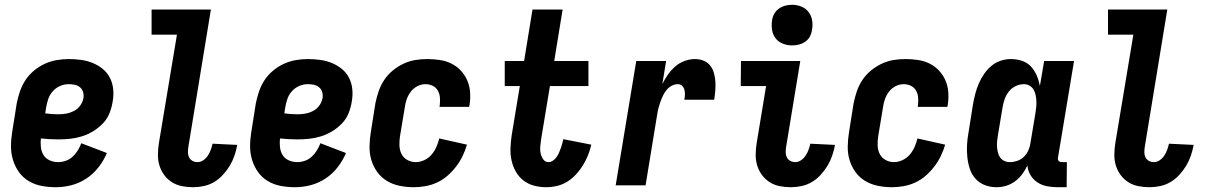

<svg xmlns="http://www.w3.org/2000/svg" viewBox="-20 -775 5040 803"><path d="M214 8Q183 8 154 2.5Q125 -3 100.5 -17.5Q76 -32 59.5 -55Q43 -78 34.5 -105.5Q26 -133 26 -163Q26 -193 31 -223L50 -343Q55 -368 63.5 -393Q72 -418 86.5 -440Q101 -462 122 -479.5Q143 -497 167 -508Q191 -519 216.5 -523.5Q242 -528 267 -528Q293 -528 319 -524.5Q345 -521 368 -511.5Q391 -502 410 -486.5Q429 -471 440 -449Q451 -427 453.5 -401Q456 -375 451 -349Q447 -324 437.5 -300.5Q428 -277 409.5 -258Q391 -239 368.5 -225.5Q346 -212 321.5 -204.5Q297 -197 272.5 -194.5Q248 -192 224 -192Q205 -192 187.5 -193Q170 -194 151 -196Q149 -178 151 -159.5Q153 -141 162 -126.5Q171 -112 187.5 -104.5Q204 -97 223 -97Q239 -97 255 -102.5Q271 -108 283.5 -119.5Q296 -131 305 -145.5Q314 -160 320 -176L427 -135Q414 -104 392.5 -76Q371 -48 341.5 -28.5Q312 -9 279 -0.5Q246 8 214 8ZM224 -297Q241 -297 257.5 -300Q274 -303 289.5 -311Q305 -319 315.5 -333.5Q326 -348 329 -365Q331 -378 327.5 -390Q324 -402 314.5 -410Q305 -418 292.5 -420.5Q280 -423 267 -423Q249 -423 231.5 -415.5Q214 -408 201 -393.5Q188 -379 182 -361.5Q176 -344 173 -326L169 -301Q182 -299 196 -298Q210 -297 224 -297Z M788 8Q764 8 741 3.5Q718 -1 699 -13Q680 -25 666.5 -43.5Q653 -62 646.5 -84Q640 -106 640.5 -130.5Q641 -155 645 -179L720 -630H614V-735H862L768 -162Q766 -150 766 -138.5Q766 -127 770.5 -117.5Q775 -108 784.5 -102.5Q794 -97 806 -97Q819 -97 830.5 -105Q842 -113 849.5 -124.5Q857 -136 861.5 -148.5Q866 -161 869 -174L972 -169V-168Q968 -146 960.5 -124Q953 -102 941 -82Q929 -62 912.5 -44Q896 -26 876 -14Q856 -2 833 3Q810 8 788 8Z M1214 8Q1183 8 1154 2.5Q1125 -3 1100.5 -17.5Q1076 -32 1059.5 -55Q1043 -78 1034.5 -105.5Q1026 -133 1026 -163Q1026 -193 1031 -223L1050 -343Q1055 -368 1063.5 -393Q1072 -418 1086.5 -440Q1101 -462 1122 -479.5Q1143 -497 1167 -508Q1191 -519 1216.5 -523.5Q1242 -528 1267 -528Q1293 -528 1319 -524.5Q1345 -521 1368 -511.5Q1391 -502 1410 -486.5Q1429 -471 1440 -449Q1451 -427 1453.5 -401Q1456 -375 1451 -349Q1447 -324 1437.5 -300.5Q1428 -277 1409.5 -258Q1391 -239 1368.5 -225.5Q1346 -212 1321.5 -204.5Q1297 -197 1272.5 -194.5Q1248 -192 1224 -192Q1205 -192 1187.5 -193Q1170 -194 1151 -196Q1149 -178 1151 -159.5Q1153 -141 1162 -126.5Q1171 -112 1187.5 -104.5Q1204 -97 1223 -97Q1239 -97 1255 -102.5Q1271 -108 1283.5 -119.5Q1296 -131 1305 -145.5Q1314 -160 1320 -176L1427 -135Q1414 -104 1392.5 -76Q1371 -48 1341.5 -28.5Q1312 -9 1279 -0.5Q1246 8 1214 8ZM1224 -297Q1241 -297 1257.5 -300Q1274 -303 1289.5 -311Q1305 -319 1315.5 -333.5Q1326 -348 1329 -365Q1331 -378 1327.5 -390Q1324 -402 1314.5 -410Q1305 -418 1292.5 -420.5Q1280 -423 1267 -423Q1249 -423 1231.5 -415.5Q1214 -408 1201 -393.5Q1188 -379 1182 -361.5Q1176 -344 1173 -326L1169 -301Q1182 -299 1196 -298Q1210 -297 1224 -297Z M1710 8Q1680 8 1651 2Q1622 -4 1598 -18.5Q1574 -33 1557.5 -56Q1541 -79 1533 -106Q1525 -133 1525.5 -163Q1526 -193 1531 -223L1550 -343Q1555 -368 1563.5 -393Q1572 -418 1586.5 -440Q1601 -462 1622 -479.5Q1643 -497 1667.5 -508.5Q1692 -520 1717 -524Q1742 -528 1767 -528Q1794 -528 1820 -524Q1846 -520 1868 -509Q1890 -498 1907 -480Q1924 -462 1934 -439Q1944 -416 1946 -390Q1948 -364 1944 -338L1942 -328H1818L1819 -333Q1821 -349 1820 -365.5Q1819 -382 1811.5 -395.5Q1804 -409 1790 -416Q1776 -423 1759 -423Q1742 -423 1725.5 -414.5Q1709 -406 1698 -391.5Q1687 -377 1681 -360Q1675 -343 1673 -326L1653 -206Q1650 -187 1650.5 -167.5Q1651 -148 1659 -131.5Q1667 -115 1683.5 -106Q1700 -97 1719 -97Q1737 -97 1755 -105.5Q1773 -114 1785.5 -129Q1798 -144 1805.5 -161.5Q1813 -179 1817 -196L1933 -170Q1926 -146 1915 -123Q1904 -100 1888 -79Q1872 -58 1852 -40.5Q1832 -23 1808.5 -12Q1785 -1 1759.5 3.5Q1734 8 1710 8Z M2265 8Q2238 8 2213.5 1.5Q2189 -5 2169.5 -20Q2150 -35 2137.5 -57Q2125 -79 2119.5 -104Q2114 -129 2115 -155.5Q2116 -182 2120 -209L2154 -415H2091V-520H2172L2207 -735H2333L2298 -520H2441V-415H2280L2243 -192Q2241 -177 2239.5 -162.5Q2238 -148 2241 -134Q2244 -120 2252 -108.5Q2260 -97 2275 -97Q2284 -97 2293 -103.5Q2302 -110 2308 -118.5Q2314 -127 2318 -136.5Q2322 -146 2325.5 -155.5Q2329 -165 2331.5 -174.5Q2334 -184 2336 -193L2453 -170Q2448 -148 2439.5 -126.5Q2431 -105 2418.5 -84.5Q2406 -64 2389.5 -46Q2373 -28 2353 -15.5Q2333 -3 2310 2.5Q2287 8 2265 8Z M2555 0 2641 -520H2766L2750 -423Q2760 -444 2773.5 -463Q2787 -482 2804 -497Q2821 -512 2843 -520Q2865 -528 2887 -528Q2906 -528 2923 -521Q2940 -514 2950.5 -500.5Q2961 -487 2966 -469Q2971 -451 2972 -432.5Q2973 -414 2971.5 -395.5Q2970 -377 2967 -358H2842Q2844 -368 2844.5 -378.5Q2845 -389 2842.5 -399Q2840 -409 2833 -416Q2826 -423 2815 -423Q2802 -423 2789.5 -416.5Q2777 -410 2768 -399Q2759 -388 2753 -375.5Q2747 -363 2742.5 -350.5Q2738 -338 2734.5 -325Q2731 -312 2729 -299L2680 0Z M3288 8Q3264 8 3241 3.5Q3218 -1 3199 -13Q3180 -25 3166.5 -43.5Q3153 -62 3146.5 -84Q3140 -106 3140.5 -130.5Q3141 -155 3145 -179L3184 -415H3078L3079 -520H3327L3268 -162Q3266 -150 3266 -138.5Q3266 -127 3270.5 -117.5Q3275 -108 3284.5 -102.5Q3294 -97 3306 -97Q3319 -97 3330.5 -105Q3342 -113 3349.5 -124.5Q3357 -136 3361.5 -148.5Q3366 -161 3369 -174L3472 -169V-168Q3468 -146 3460.5 -124Q3453 -102 3441 -82Q3429 -62 3412.5 -44Q3396 -26 3376 -14Q3356 -2 3333 3Q3310 8 3288 8ZM3293 -585Q3273 -585 3254 -592.5Q3235 -600 3223.5 -615Q3212 -630 3209 -650Q3206 -670 3209 -690Q3211 -705 3218.5 -718Q3226 -731 3238.5 -739.5Q3251 -748 3265 -751.5Q3279 -755 3293 -755Q3313 -755 3331.5 -747.5Q3350 -740 3361.5 -725Q3373 -710 3376.5 -690Q3380 -670 3376 -650Q3374 -635 3367 -622Q3360 -609 3347.5 -600.5Q3335 -592 3321 -588.5Q3307 -585 3293 -585Z M3710 8Q3680 8 3651 2Q3622 -4 3598 -18.5Q3574 -33 3557.5 -56Q3541 -79 3533 -106Q3525 -133 3525.5 -163Q3526 -193 3531 -223L3550 -343Q3555 -368 3563.5 -393Q3572 -418 3586.5 -440Q3601 -462 3622 -479.5Q3643 -497 3667.5 -508.5Q3692 -520 3717 -524Q3742 -528 3767 -528Q3794 -528 3820 -524Q3846 -520 3868 -509Q3890 -498 3907 -480Q3924 -462 3934 -439Q3944 -416 3946 -390Q3948 -364 3944 -338L3942 -328H3818L3819 -333Q3821 -349 3820 -365.5Q3819 -382 3811.5 -395.5Q3804 -409 3790 -416Q3776 -423 3759 -423Q3742 -423 3725.5 -414.5Q3709 -406 3698 -391.5Q3687 -377 3681 -360Q3675 -343 3673 -326L3653 -206Q3650 -187 3650.5 -167.5Q3651 -148 3659 -131.5Q3667 -115 3683.5 -106Q3700 -97 3719 -97Q3737 -97 3755 -105.5Q3773 -114 3785.5 -129Q3798 -144 3805.5 -161.5Q3813 -179 3817 -196L3933 -170Q3926 -146 3915 -123Q3904 -100 3888 -79Q3872 -58 3852 -40.5Q3832 -23 3808.5 -12Q3785 -1 3759.5 3.5Q3734 8 3710 8Z M4148 8Q4122 8 4098.5 -1Q4075 -10 4059 -28.5Q4043 -47 4035.5 -70.5Q4028 -94 4025.5 -119.5Q4023 -145 4024.5 -171Q4026 -197 4031 -223L4050 -343Q4054 -364 4059.5 -385Q4065 -406 4074 -426.5Q4083 -447 4096 -466Q4109 -485 4126.5 -499.5Q4144 -514 4165 -521Q4186 -528 4207 -528Q4232 -528 4254.5 -520.5Q4277 -513 4292 -496.5Q4307 -480 4316 -459Q4325 -438 4329 -415L4347 -520H4472L4405 -117Q4404 -113 4404.5 -109Q4405 -105 4407.5 -102Q4410 -99 4414 -98Q4418 -97 4422 -97H4442L4441 8H4404Q4381 8 4359.5 4Q4338 0 4320 -11.5Q4302 -23 4290.5 -41.5Q4279 -60 4277 -83Q4268 -64 4255.5 -47Q4243 -30 4225.5 -17Q4208 -4 4188 2Q4168 8 4148 8ZM4204 -97Q4219 -97 4235 -102.5Q4251 -108 4263 -120Q4275 -132 4281.5 -147.5Q4288 -163 4290 -179L4310 -299Q4312 -312 4313.5 -325Q4315 -338 4314.5 -351Q4314 -364 4311.5 -376.5Q4309 -389 4303 -399.5Q4297 -410 4286.5 -416.5Q4276 -423 4262 -423Q4245 -423 4228 -415Q4211 -407 4199.5 -392.5Q4188 -378 4182 -361Q4176 -344 4173 -326L4153 -206Q4151 -194 4150 -182Q4149 -170 4150 -158.5Q4151 -147 4154 -135.5Q4157 -124 4163.5 -115.5Q4170 -107 4180.5 -102Q4191 -97 4204 -97Z M4788 8Q4764 8 4741 3.5Q4718 -1 4699 -13Q4680 -25 4666.5 -43.5Q4653 -62 4646.5 -84Q4640 -106 4640.5 -130.5Q4641 -155 4645 -179L4720 -630H4614V-735H4862L4768 -162Q4766 -150 4766 -138.5Q4766 -127 4770.5 -117.5Q4775 -108 4784.5 -102.5Q4794 -97 4806 -97Q4819 -97 4830.5 -105Q4842 -113 4849.5 -124.5Q4857 -136 4861.5 -148.5Q4866 -161 4869 -174L4972 -169V-168Q4968 -146 4960.5 -124Q4953 -102 4941 -82Q4929 -62 4912.5 -44Q4896 -26 4876 -14Q4856 -2 4833 3Q4810 8 4788 8Z"/></svg>

Font: Iosevka Term Curly Extrabold
Style: Italic
Weight: 800
Italic angle: -9°
Designer: Belleve Invis
Foundry: Belleve Invis
Version: Version 32.3.0